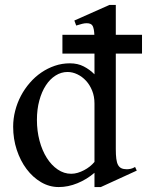

<svg xmlns="http://www.w3.org/2000/svg" viewBox="-20 -738 589 769"><path d="M358.4 -323.7Q358.4 -351.6 349.1 -374.8Q339.8 -397.9 324.5 -414.6Q309.1 -431.2 289.8 -440.4Q270.5 -449.7 250.5 -449.7Q225.1 -449.7 202.6 -435.5Q180.2 -421.4 163.6 -396Q147 -370.6 137.5 -335.4Q127.9 -300.3 127.9 -257.8Q127.9 -213.4 138.4 -174.1Q148.9 -134.8 167.5 -105.5Q186 -76.2 211.2 -59.1Q236.3 -42 265.1 -42Q278.3 -42 291.3 -45.9Q304.2 -49.8 316.4 -56.2Q328.6 -62.5 339.4 -71Q350.1 -79.6 358.4 -89.4ZM357.9 -598.6Q356.9 -622.6 351.3 -633.8Q345.7 -645 327.1 -645Q318.8 -645 309.1 -642.6Q299.3 -640.1 285.2 -635.7L277.8 -655.8L418.5 -718.3H443.8V-598.6H548.8V-523.4H443.8V-141.1Q443.8 -117.7 445.8 -102.1Q447.8 -86.4 452.9 -77.1Q458 -67.9 466.6 -64Q475.1 -60.1 488.3 -60.1Q495.1 -60.1 503.9 -62Q512.7 -64 521 -69.3L527.8 -54.7L383.8 11.2H358.4V-45.9Q327.6 -19.5 290.3 -4.2Q252.9 11.2 215.3 11.2Q177.7 11.2 144.5 -8.3Q111.3 -27.8 86.4 -61Q61.5 -94.2 47.1 -137.9Q32.7 -181.6 32.7 -230.5Q32.7 -262.7 40.8 -294.2Q48.8 -325.7 63.7 -354Q78.6 -382.3 99.4 -406.2Q120.1 -430.2 145.5 -447.5Q170.9 -464.8 199.7 -474.6Q228.5 -484.4 259.8 -484.4Q291.5 -484.4 315.4 -471.9Q339.4 -459.5 358.4 -440.4V-523.4H230V-598.6Z"/></svg>

Font: Khmer Busra Bunong
Style: Regular
Weight: 400
Designer: D. Kanjahn
Version: Version 7.100; 2014